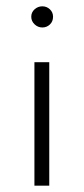

<svg xmlns="http://www.w3.org/2000/svg" viewBox="-20 -588 265 608"><path d="M136 -391V0H89V-391ZM114 -568Q128 -568 138 -558.5Q148 -549 148 -535Q148 -520 138 -510.5Q128 -501 114 -501Q100 -501 89.5 -511Q79 -521 79 -535Q79 -549 89.5 -558.5Q100 -568 114 -568Z"/></svg>

Font: Josefin Sans Light
Style: Regular
Weight: 300
Designer: Santiago Orozco
Foundry: Typemade
Version: Version 2.000